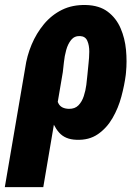

<svg xmlns="http://www.w3.org/2000/svg" viewBox="-64 -559 563 782"><path d="M-44.4 203.1 38.6 -282.2Q45.4 -331.1 64.7 -377.2Q84 -423.3 115 -460.7Q146 -498 188.5 -519Q231 -540 286.1 -538.6Q340.8 -537.1 375 -511.2Q409.2 -485.4 427 -444.3Q444.8 -403.3 449.2 -356Q453.6 -308.6 449.2 -264.2L448.2 -253.9Q442.9 -212.4 430.4 -165.8Q418 -119.1 394.5 -78.4Q371.1 -37.6 334.7 -12.5Q298.3 12.7 246.6 10.3Q201.2 8.8 176.5 -19.3Q151.9 -47.4 141.8 -89.1Q131.8 -130.9 129.6 -174.1Q127.4 -217.3 126 -249Q133.8 -246.1 141.1 -243.4Q148.4 -240.7 156.2 -238.5Q164.1 -236.3 171.9 -234.4Q166 -210.4 164.8 -183.6Q163.6 -156.7 174.6 -136.7Q185.5 -116.7 216.3 -115.7Q241.2 -115.2 255.6 -130.1Q270 -145 277.3 -167.7Q284.7 -190.4 287.6 -213.6Q290.5 -236.8 292 -253.9L293 -264.2Q293.5 -274.4 296.4 -298.6Q299.3 -322.8 299.6 -348.4Q299.8 -374 291.7 -392.6Q283.7 -411.1 262.2 -412.1Q239.3 -413.1 225.8 -396.5Q212.4 -379.9 205.6 -355Q198.7 -330.1 196.3 -305.2Q193.8 -280.3 191.9 -265.6L112.3 203.1Z"/></svg>

Font: Roboto Condensed Black
Style: Italic
Weight: 900
Italic angle: -12°
Designer: Christian Robertson
Foundry: Google
Version: Version 3.008; 2023